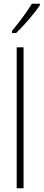

<svg xmlns="http://www.w3.org/2000/svg" viewBox="-20 -1015 235 1035"><path d="M195 -987V-995H152C120 -944 89 -902 45 -849V-837H67C106 -874 164 -940 195 -987ZM107 0V-760H70V0Z"/></svg>

Font: Noto Sans Hebrew ExtraCondensed ExtraLight
Style: Regular
Weight: 200
Width: 2
Designer: Monotype Design Team
Foundry: Monotype Imaging Inc.
Version: Version 2.004